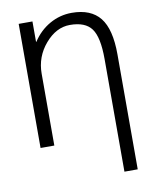

<svg xmlns="http://www.w3.org/2000/svg" viewBox="-101 -816 899 1113"><g transform="rotate(-10 348.5 -260.0)"><path d="M85 -730.5H166V-610.4H168Q208 -671.9 268.6 -706.1Q329.1 -740.2 398.4 -740.2Q510.7 -740.2 564.5 -672.9Q618.2 -605.5 618.2 -457V219.7H540V-443.4Q540 -572.3 502.9 -622.6Q465.8 -672.9 376 -672.9Q294.9 -672.9 230.5 -597.7Q166 -522.5 166 -422.9V0H85Z"/></g></svg>

Font: Gen Shin Gothic Normal
Style: Regular
Weight: 300
Designer: [Source Han Sans]
Ryoko NISHIZUKA  (kana & ideographs); Paul D. Hunt (Latin, Greek & Cyrillic); Wenlong ZHANG  (bopomofo
Version: Version 1.002.20150607